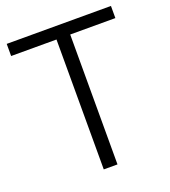

<svg xmlns="http://www.w3.org/2000/svg" viewBox="-131 -810 802 907"><g transform="rotate(-20 269.5 -357.0)"><path d="M304 0V-653H531V-714H7V-653H235V0Z"/></g></svg>

Font: Noto Kufi Arabic Light
Style: Regular
Weight: 300
Designer: Monotype Design Team, David Williams, Khaled Hosny
Foundry: Google LLC
Version: Version 2.109